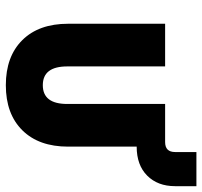

<svg xmlns="http://www.w3.org/2000/svg" viewBox="-38 -662 710 675"><g transform="rotate(90 317.5 -325.0)"><path d="M64 -209V-550H214V-206Q214 -120 280 -120Q346 -120 346 -206V-550H480Q515 -550 515 -585V-660H635V-585Q635 -524 598 -487Q561 -450 496 -450V-209Q496 -106 438.5 -48Q381 10 280 10Q179 10 121.5 -48Q64 -106 64 -209Z"/></g></svg>

Font: NKDuy Mono ExtraBold
Style: Regular
Weight: 800
Monospace: yes
Designer: NKDuy
Foundry: NKDuy
Version: Version 2.251; ttfautohint (v1.8.4.7-5d5b)